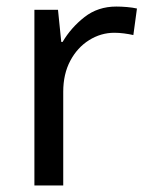

<svg xmlns="http://www.w3.org/2000/svg" viewBox="-20 -566 453 586"><path d="M335 -546Q350 -546 367.5 -544.5Q385 -543 398 -540L387 -459Q374 -462 358.5 -464Q343 -466 329 -466Q288 -466 252 -443.5Q216 -421 194.5 -380.5Q173 -340 173 -286V0H85V-536H157L167 -438H171Q197 -482 238 -514Q279 -546 335 -546Z"/></svg>

Font: Noto Sans Mayan Numerals
Style: Regular
Weight: 400
Designer: Monotype Design Team
Foundry: Monotype Imaging Inc.
Version: Version 2.001; ttfautohint (v1.8.4.7-5d5b)